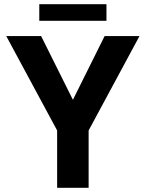

<svg xmlns="http://www.w3.org/2000/svg" viewBox="-20 -894 693 914"><path d="M486.8 -794.9H167V-874H486.8ZM644 -722.2 401.9 -272.9V0H252V-272.9L9.8 -722.2H175.8L327.1 -418.9L478 -722.2Z"/></svg>

Font: Perun
Style: Bold
Weight: 700
Foundry: Copyright (c) Stefan Peev, Context Ltd, 2016
Version: Version 1.0000